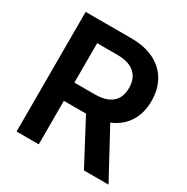

<svg xmlns="http://www.w3.org/2000/svg" viewBox="-166 -870 983 1011"><g transform="rotate(30 326.0 -364.0)"><path d="M68.8 0V-727.5H346.2Q428.7 -727.5 486.3 -698.5Q543.9 -669.4 574 -616.7Q604 -564 604 -493.7Q604 -423.3 573.2 -371.8Q542.5 -320.3 484.1 -292.5Q425.8 -264.6 342.3 -264.6H147.9V-375.5H327.6Q375 -375.5 405.8 -389.4Q436.5 -403.3 451.9 -429.7Q467.3 -456.1 467.3 -493.7Q467.3 -532.2 451.9 -559.3Q436.5 -586.4 405.5 -600.8Q374.5 -615.2 327.1 -615.2H203.6V0ZM478.5 0 303.7 -329.6H449.7L627.9 0Z"/></g></svg>

Font: V-Inter
Style: SemiBold-600
Weight: 600
Designer: Rasmus Andersson
Foundry: rsms
Version: Version 4.000;git-4146feb